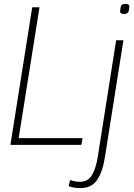

<svg xmlns="http://www.w3.org/2000/svg" viewBox="-20 -737 682 977"><path d="M33 0 144 -700H181L75 -34H400L394 0ZM619 -717Q639 -717 638 -703Q637 -680 631 -673Q625 -666 610 -666Q590 -666 591 -681Q593 -703 598 -710Q603 -717 619 -717ZM608 -532 514 62Q502 139 473.5 179.5Q445 220 390 220Q377 220 359.5 218Q342 216 329 210L337 179Q351 184 363 186Q375 188 386 188Q428 188 448.5 153Q469 118 478 58L571 -532Z"/></svg>

Font: Georama ExtraLight
Style: Italic
Weight: 200
Italic angle: -9°
Designer: Jean-Baptiste Levee
Foundry: Production Type
Version: Version 1.000